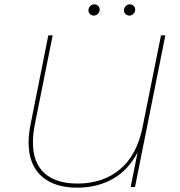

<svg xmlns="http://www.w3.org/2000/svg" viewBox="-20 -863 832 886"><path d="M743 -700 603 0H583L615 -160Q572 -78 500.5 -37.5Q429 3 336 3Q230 3 171 -50.5Q112 -104 112 -206Q112 -244 121 -289L203 -700H223L141 -290Q132 -245 132 -206Q132 -112 185 -64Q238 -16 338 -16Q455 -16 533.5 -81.5Q612 -147 638 -277L723 -700ZM388 -815Q388 -826 396 -834.5Q404 -843 415 -843Q425 -843 432.5 -836Q440 -829 440 -819Q440 -808 432 -799.5Q424 -791 413 -791Q403 -791 395.5 -798Q388 -805 388 -815ZM552 -815Q552 -826 560 -834.5Q568 -843 579 -843Q589 -843 596.5 -836Q604 -829 604 -819Q604 -808 596 -799.5Q588 -791 577 -791Q567 -791 559.5 -798Q552 -805 552 -815Z"/></svg>

Font: Montserrat Alternates Thin
Style: Italic
Weight: 250
Italic angle: -11.3°
Designer: Julieta Ulanovsky
Foundry: Julieta Ulanovsky
Version: Version 7.200